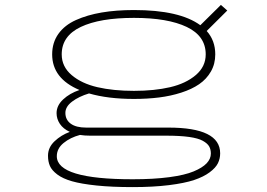

<svg xmlns="http://www.w3.org/2000/svg" viewBox="-20 -553 1090 784"><path d="M527 -149Q421 -149 343.5 -171.5Q302 -159 274.5 -138.2Q247 -117.5 247 -92Q247 -64 268.8 -48Q290.5 -32 332 -32H668Q879 -32 879 73Q879 94.5 870 113.2Q861 132 836.2 150.5Q811.5 169 772.8 182Q734 195 669.8 203Q605.5 211 522 211Q437 211 374.5 204.5Q312 198 274.2 187.2Q236.5 176.5 214 159.5Q191.5 142.5 183.8 124.5Q176 106.5 176 83Q176 49 202.8 23.8Q229.5 -1.5 265 -14.5Q238 -27 224.5 -47.2Q211 -67.5 211 -91Q211 -122 237.8 -147Q264.5 -172 304.5 -185.5Q193 -232.5 193 -331Q193 -379 218.5 -414.8Q244 -450.5 290.2 -471.2Q336.5 -492 395.5 -502Q454.5 -512 527 -512Q713.5 -512 798 -450L882 -533L908 -510L824 -426.5Q859 -387.5 859 -331Q859 -292 841.2 -261Q823.5 -230 793.2 -209.2Q763 -188.5 720.2 -174.8Q677.5 -161 629.5 -155Q581.5 -149 527 -149ZM527 -182Q610.5 -182 674.8 -197Q739 -212 779.5 -246.5Q820 -281 820 -331Q820 -406 742.5 -443Q665 -480 527 -480Q387.5 -480 309.8 -443Q232 -406 232 -331Q232 -281 272.5 -246.5Q313 -212 377.8 -197Q442.5 -182 527 -182ZM212 85Q212 179 522 179Q607.5 179 671 170.5Q734.5 162 770.5 147Q806.5 132 823.8 113.8Q841 95.5 841 74Q841 57 834 44.8Q827 32.5 808.2 22Q789.5 11.5 752.2 6.2Q715 1 659 1H348Q325 1 306.5 -2Q267 8.5 239.5 31Q212 53.5 212 85Z"/></svg>

Font: League Mono Extended Thin
Style: Regular
Weight: 100
Width: 9
Designer: Tyler Finck
Foundry: The League of Moveable Type / Tyler Finck
Version: Version 2.210